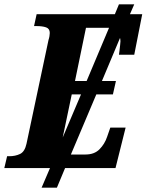

<svg xmlns="http://www.w3.org/2000/svg" viewBox="-41 -780 680 891"><path d="M-21 0 -8 -55H2Q30 -55 52 -65.5Q74 -76 82 -113L184 -594Q187 -603 188.5 -612Q190 -621 190 -627Q190 -647 173 -653Q156 -659 128 -659H117L129 -714H492L511 -760H582L562 -714H619L582 -526H511Q512 -531 513.5 -544.5Q515 -558 516.5 -571Q518 -584 518 -588Q518 -597 516 -604L432 -404H497L483 -342H406L288 -63H356Q397 -63 421 -87.5Q445 -112 456 -145L471 -188H542L495 0H261L223 91H152L191 0ZM307 -404H361L465 -651Q461 -651 457 -651H358ZM292 -342 250 -142 335 -342Z"/></svg>

Font: Noto Serif Condensed ExtraBold
Style: Italic
Weight: 800
Width: 3
Italic angle: -12°
Designer: Monotype Design Team
Foundry: Monotype Imaging Inc.
Version: Version 2.014; ttfautohint (v1.8.4.7-5d5b)